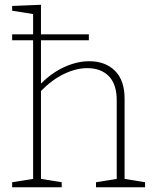

<svg xmlns="http://www.w3.org/2000/svg" viewBox="-20 -786 652 806"><path d="M503 -35 589 -21V0H383V-21L470 -35V-361Q471 -430 438 -465Q405 -500 346 -500Q300 -500 249.5 -476Q199 -452 152 -404V-35L239 -21V0H31V-21L119 -35V-617H31V-642H119V-727L31 -741V-761L152 -766V-642H353V-617H152V-435Q199 -482 252 -505.5Q305 -529 354 -529Q423 -529 463.5 -488Q504 -447 503 -368Z"/></svg>

Font: Bitter Pro ExtraLight
Style: Regular
Weight: 275
Designer: Sol Matas, and Bitter project Authors
Foundry: Sol Matas
Version: Version 1.010